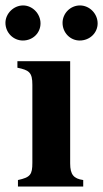

<svg xmlns="http://www.w3.org/2000/svg" viewBox="-50 -686 379 706"><path d="M208 -461H14V-437C58 -428 69 -419 69 -374V-88C69 -44 62 -34 16 -24V0H256V-24C221 -29 208 -44 208 -85ZM35 -666C0 -666 -30 -636 -30 -602C-30 -566 -1 -537 34 -537C71 -537 99 -565 99 -600C99 -636 69 -666 35 -666ZM244 -666C209 -666 180 -637 180 -602C180 -566 208 -537 243 -537C280 -537 309 -565 309 -600C309 -636 279 -666 244 -666Z"/></svg>

Font: XITS
Style: Bold
Weight: 700
Designer: MicroPress Inc., with final additions and corrections provided by Coen Hoffman, Elsevier (retired)
Version: Version 1.107